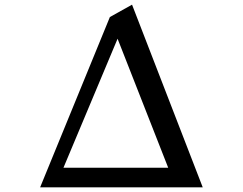

<svg xmlns="http://www.w3.org/2000/svg" viewBox="-20 -830 1040 823"><path d="M701 -111 484 -664 252 -111ZM849 -27H152L451 -757L546 -810Z"/></svg>

Font: Kaisei HarunoUmi
Style: Bold
Weight: 700
Designer: Font-Kai, 金井和夫
Foundry: KAZUO KANAI
Version: Version 5.003